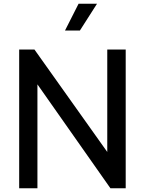

<svg xmlns="http://www.w3.org/2000/svg" viewBox="-20 -1011 778 1031"><path d="M83 -745H165L556 -195V-745H655V0H573L181 -558V0H83ZM402 -991H501L409 -847H329Z"/></svg>

Font: Evergrow Sans 
Style: Medium
Weight: 500
Foundry: 10Web
Version: Version 1.000